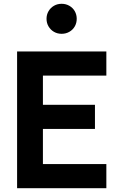

<svg xmlns="http://www.w3.org/2000/svg" viewBox="-20 -991 630 1011"><path d="M540 0H70V-720H540V-593H206V-439H480V-312H206V-127H540ZM225 -892Q225 -914 235.5 -932Q246 -950 264 -960.5Q282 -971 304.5 -971Q327 -971 345.2 -960.5Q363.5 -950 373.8 -932Q384 -914 384 -892Q384 -870 373.8 -852Q363.5 -834 345.2 -823.5Q327 -813 304.5 -813Q282 -813 264 -823.5Q246 -834 235.5 -852Q225 -870 225 -892Z"/></svg>

Font: Hauora ExtraBold
Style: Regular
Weight: 800
Designer: Wayne Shih
Foundry: WCYS
Version: Version 1.001